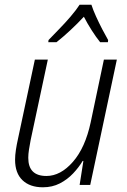

<svg xmlns="http://www.w3.org/2000/svg" viewBox="-20 -785 540 815"><path d="M162 10Q107 10 75.5 -20Q44 -50 44 -107Q44 -126 47.5 -149Q51 -172 56 -194L128 -532H183L110 -190Q106 -169 103 -150Q100 -131 100 -115Q100 -38 177 -38Q237 -38 289.5 -98Q342 -158 365 -266L421 -532H476L363 0H318L334 -102H331Q315 -75 290.5 -49Q266 -23 234 -6.5Q202 10 162 10ZM186 -615Q205 -635 230.5 -661Q256 -687 279.5 -714.5Q303 -742 318 -765H368Q375 -743 387.5 -715.5Q400 -688 414 -661Q428 -634 439 -615L438 -606H405Q388 -627 369.5 -656Q351 -685 336 -714Q309 -685 279 -657Q249 -629 220 -606H185Z"/></svg>

Font: Noto Sans SemiCondensed Light
Style: Italic
Weight: 300
Width: 4
Italic angle: -12°
Designer: Monotype Design Team
Foundry: Monotype Imaging Inc.
Version: Version 2.013; ttfautohint (v1.8.4.7-5d5b)